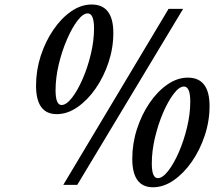

<svg xmlns="http://www.w3.org/2000/svg" viewBox="-20 -800 927 831"><path d="M254 0 709.5 -761.5H772.5L314.5 0ZM225.5 -306Q136 -306 136 -429.5Q136 -495.5 156.2 -558Q176.5 -620.5 210.8 -670.8Q245 -721 288 -750.8Q331 -780.5 376.5 -780.5Q470.5 -780.5 470.5 -657.5Q470.5 -592.5 449.8 -530Q429 -467.5 394 -417Q359 -366.5 315.2 -336.2Q271.5 -306 225.5 -306ZM246.5 -345.5Q267 -345.5 291.2 -376.5Q315.5 -407.5 337.2 -457.2Q359 -507 373 -565Q387 -623 387 -677Q387 -742 359.5 -742Q339.5 -742 315.5 -710.8Q291.5 -679.5 269.8 -629.2Q248 -579 234.2 -521Q220.5 -463 220.5 -409Q220.5 -345.5 246.5 -345.5ZM642 10.5Q552.5 10.5 552.5 -113Q552.5 -179 572.8 -241.5Q593 -304 627.2 -354.2Q661.5 -404.5 704.5 -434.2Q747.5 -464 793 -464Q887 -464 887 -341Q887 -276 866.2 -213.5Q845.5 -151 810.5 -100.5Q775.5 -50 731.8 -19.8Q688 10.5 642 10.5ZM663 -29Q683.5 -29 707.8 -60Q732 -91 753.8 -140.8Q775.5 -190.5 789.5 -248.5Q803.5 -306.5 803.5 -360.5Q803.5 -425.5 776 -425.5Q756 -425.5 732 -394.2Q708 -363 686.2 -312.8Q664.5 -262.5 650.8 -204.5Q637 -146.5 637 -92.5Q637 -29 663 -29Z"/></svg>

Font: Libre Caslon Condensed Medium Italic
Style: Regular
Weight: 500
Italic angle: -22.583°
Designer: Pablo Impallari, Rodrigo Fuenzalida, Katja Schimmel, Ertekin Erdin
Foundry: Pablo Impallari, Rodrigo Fuenzalida
Version: Version 2.000; ttfautohint (v1.8.4.7-5d5b);gftools[0.9.33]